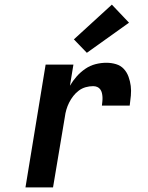

<svg xmlns="http://www.w3.org/2000/svg" viewBox="-20 -809 640 829"><path d="M90 0 177 -530H297L282 -439Q295 -461 311.5 -479.5Q328 -498 348.5 -512Q369 -526 392.5 -532Q416 -538 439 -538Q461 -538 481 -532Q501 -526 514.5 -511.5Q528 -497 535 -477.5Q542 -458 544.5 -438Q547 -418 545 -396Q543 -374 540 -353H420Q421 -362 422 -371.5Q423 -381 422.5 -390Q422 -399 420 -407.5Q418 -416 413 -423Q408 -430 400 -433.5Q392 -437 382 -437Q366 -437 350 -432.5Q334 -428 320.5 -418Q307 -408 296.5 -394.5Q286 -381 278.5 -366Q271 -351 266.5 -335.5Q262 -320 260 -304L209 0ZM355 -581 299 -639 463 -789 537 -711Z"/></svg>

Font: Iosevka Curly Extended
Style: Bold Italic
Weight: 700
Width: 7
Italic angle: -9°
Monospace: yes
Designer: Belleve Invis
Foundry: Belleve Invis
Version: Version 11.1.0; ttfautohint (v1.8.3)